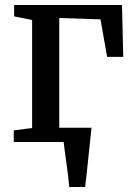

<svg xmlns="http://www.w3.org/2000/svg" viewBox="-20 -568 543 768"><path d="M257 180Q255.5 160 252.5 135.8Q249.5 111.5 246 86.8Q242.5 62 239.5 39.5Q236.5 17 234.5 -0.5L192.5 -57H346Q344 -37.5 341.5 -13.5Q339 10.5 336.2 36.5Q333.5 62.5 330.8 88.2Q328 114 325.5 137.5Q323 161 320.5 180ZM35 0V-46.5L108.5 -56V-488L36.5 -502.5V-548H468L473 -340.5H408.5L382 -490.5L217 -496V-56L330 -46.5V0Z"/></svg>

Font: Merriweather 36pt Medium
Style: Regular
Weight: 500
Version: Version 2.100